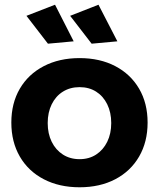

<svg xmlns="http://www.w3.org/2000/svg" viewBox="-20 -788 673 813"><path d="M317 -542Q403 -542 468 -508Q533 -474 569 -412.5Q605 -351 605 -269Q605 -187 569 -125Q533 -63 468 -29Q403 5 317 5Q231 5 165.5 -29Q100 -63 64 -125Q28 -187 28 -269Q28 -351 64 -412.5Q100 -474 165.5 -508Q231 -542 317 -542ZM317 -419Q277 -419 246.5 -400Q216 -381 199 -346.5Q182 -312 182 -267Q182 -222 199 -187.5Q216 -153 246.5 -133.5Q277 -114 317 -114Q357 -114 387 -133.5Q417 -153 434 -187.5Q451 -222 451 -267Q451 -312 434 -346.5Q417 -381 387 -400Q357 -419 317 -419ZM397 -768 477 -613 368 -603 277 -721ZM213 -768 292 -613 183 -603 92 -721Z"/></svg>

Font: Alexandria SemiBold
Style: Regular
Weight: 600
Designer: Mohamed Gaber
Foundry: Kief Type Foundry
Version: Version 5.100